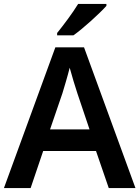

<svg xmlns="http://www.w3.org/2000/svg" viewBox="-20 -958 711 978"><path d="M522 -928V-938H378C351 -893 301 -827 271 -790V-778H354C404 -813 489 -891 522 -928ZM534 0H670L408 -717H262L0 0H136L200 -189H469ZM374 -483 436 -299H235L298 -483C305 -506 325 -572 335 -613C344 -578 365 -510 374 -483Z"/></svg>

Font: Noto Sans Vithkuqi SemiBold
Style: Regular
Weight: 600
Version: Version 1.001